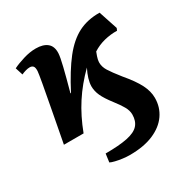

<svg xmlns="http://www.w3.org/2000/svg" viewBox="-172 -670 1006 1040"><g transform="rotate(-30 331.5 -150.5)"><path d="M345 227Q325 227 301.5 224Q278 221 257.5 216Q237 211 228 206L235 154Q320 154 371 143.5Q422 133 444 108.5Q466 84 466 43Q466 18 451 -8Q436 -34 411 -66Q377 -110 363.5 -140Q350 -170 350 -200Q351 -243 380 -300Q314 -235 267 -162.5Q220 -90 186 0H63Q84 -112 101 -201Q118 -290 128 -346.5Q138 -403 139 -417Q140 -440 132.5 -448Q125 -456 112 -456Q100 -456 86 -452Q72 -448 59 -442L44 -489Q72 -503 113 -515.5Q154 -528 191 -528Q237 -528 262 -507.5Q287 -487 285 -444Q284 -422 270.5 -366.5Q257 -311 233 -224L236 -223Q293 -333 345 -399Q397 -465 455 -494.5Q513 -524 588 -523L627 -405L621 -391Q581 -392 541 -382Q501 -372 467 -350Q456 -322 453.5 -309.5Q451 -297 451 -289Q451 -263 467 -237Q483 -211 522 -162Q573 -102 595 -58.5Q617 -15 617 26Q617 84 585.5 129.5Q554 175 493.5 201Q433 227 345 227Z"/></g></svg>

Font: Literata 36pt
Style: Bold Italic
Weight: 700
Italic angle: -2°
Designer: Latin by Veronika Burian and Jose Scaglione. Greek by Irene Vlachou. Cyrillic by Vera Evstafieva
Foundry: TypeTogether
Version: Version 3.002